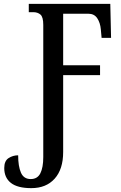

<svg xmlns="http://www.w3.org/2000/svg" viewBox="-20 -734 626 994"><path d="M142 240Q71 240 36.5 213Q2 186 2 136Q2 99 24.5 84.5Q47 70 74 70Q74 127 88.5 160Q103 193 139 193Q174 193 189 163Q204 133 204 79V-605Q204 -646 189.5 -658.5Q175 -671 152 -671H129V-714H551L555 -538H506L502 -582Q499 -616 483.5 -639.5Q468 -663 437 -663H307V-396H498V-345H307V53Q307 142 263 191Q219 240 142 240Z"/></svg>

Font: Noto Serif ExtraCondensed Medium
Style: Regular
Weight: 500
Width: 2
Designer: Monotype Design Team
Foundry: Monotype Imaging Inc.
Version: Version 2.015